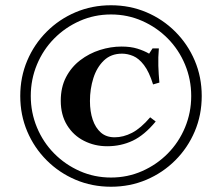

<svg xmlns="http://www.w3.org/2000/svg" viewBox="-20 -700 817 730"><path d="M402 -25Q465 -25 520.5 -49.5Q576 -74 618 -116.5Q660 -159 683.5 -215.5Q707 -272 707 -335Q707 -398 683.5 -454.5Q660 -511 618 -553.5Q576 -596 520.5 -620.5Q465 -645 402 -645Q339 -645 283.5 -620.5Q228 -596 186 -553.5Q144 -511 120.5 -454.5Q97 -398 97 -335Q97 -272 120.5 -215.5Q144 -159 186 -116.5Q228 -74 283.5 -49.5Q339 -25 402 -25ZM402 10Q330 10 267.5 -16.5Q205 -43 157.5 -90.5Q110 -138 83.5 -200.5Q57 -263 57 -335Q57 -407 83.5 -469.5Q110 -532 157.5 -579.5Q205 -627 267.5 -653.5Q330 -680 402 -680Q474 -680 536.5 -653.5Q599 -627 646.5 -579.5Q694 -532 720.5 -469.5Q747 -407 747 -335Q747 -263 720.5 -200.5Q694 -138 646.5 -90.5Q599 -43 536.5 -16.5Q474 10 402 10ZM416 -178Q449 -178 482 -195Q515 -212 551 -254L572 -238Q529 -186 484.5 -165Q440 -144 387.8 -144H387Q340 -144 299.5 -164.5Q259 -185 235 -224Q211 -263 211 -317Q211 -368 231 -406.5Q251 -445 285 -471Q319 -497 360 -510Q401 -523 442 -523Q477 -523 502.5 -515Q528 -507 547 -496L560 -516H584Q581 -482 582 -450Q583 -418 586 -386L562 -379Q547 -427 527.5 -452.5Q508 -478 486.5 -487Q465 -496 444 -496Q402 -496 375 -470Q348 -444 335 -403Q322 -362 322 -316Q322 -276 332.5 -245Q343 -214 363.5 -196Q384 -178 416 -178Z"/></svg>

Font: Brygada 1918
Style: Italic
Weight: 400
Italic angle: -8°
Designer: Mateusz Machalski | Borys Kosmynka | Przemek Hoffer
Foundry: NIEPODLEGLA 2018
Version: Version 3.006